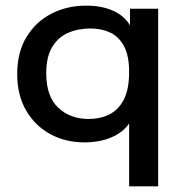

<svg xmlns="http://www.w3.org/2000/svg" viewBox="-20 -494 640 681"><path d="M438 167V-56Q416 -24 374.5 -6.5Q333 11 279 11Q212 11 158 -18.5Q104 -48 72.5 -102.5Q41 -157 41 -231Q41 -308 73.5 -362Q106 -416 161.5 -445Q217 -474 285 -474Q342 -474 382 -455.5Q422 -437 441 -404V-463H541V167ZM295 -72Q335 -72 367.5 -88Q400 -104 419 -140.5Q438 -177 438 -239Q438 -296 420 -330Q402 -364 371 -378.5Q340 -393 301 -393Q257 -393 221.5 -377.5Q186 -362 165 -327Q144 -292 144 -234Q144 -152 186.5 -112Q229 -72 295 -72Z"/></svg>

Font: Inconsolata Expanded SemiBold
Style: Regular
Weight: 600
Width: 7
Monospace: yes
Designer: Raph Levien, Cyreal, Brenton Simpson
Foundry: Raph Levien, Cyreal, Google
Version: Version 3.001; ttfautohint (v1.8.2.53-6de2)